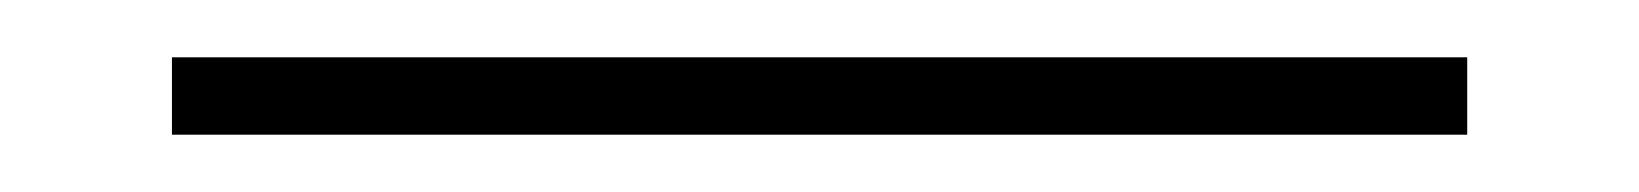

<svg xmlns="http://www.w3.org/2000/svg" viewBox="-20 8 572 67"><path d="M40 55V28H492V55Z"/></svg>

Font: DeepMind Serif Display
Style: Regular
Weight: 400
Designer: Frank Grießhammer / Modifications: Colophon Foundry
Foundry: Colophon Foundry
Version: Version 5.003; ttfautohint (v1.8.2)